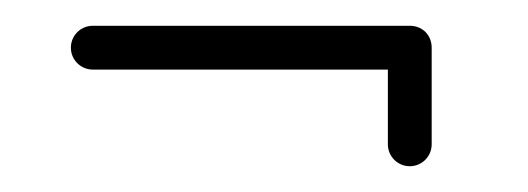

<svg xmlns="http://www.w3.org/2000/svg" viewBox="-20 -188 410 149"><path d="M298 -168H52C42.6 -168 35 -160.4 35 -151C35 -141.6 42.6 -134 52 -134H281V-76C281 -66.6 288.6 -59 298 -59C307.4 -59 315 -66.6 315 -76V-151C315 -160.8 307.8 -168 298 -168Z"/></svg>

Font: LetsTrace
Style: basic
Weight: 500
Version: Version 002.000